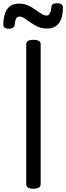

<svg xmlns="http://www.w3.org/2000/svg" viewBox="-34 -1137 404 1171"><path d="M170 14Q148 14 137 7Q126 0 126 -14V-867Q126 -881 137 -887.5Q148 -894 170 -894Q192 -894 203 -887.5Q214 -881 214 -867V-14Q214 0 203 7Q192 14 170 14ZM20 -962Q-14 -962 -14 -988Q-12 -1053 12 -1084Q36 -1115 83 -1115Q113 -1115 137 -1104Q161 -1093 181 -1078.5Q201 -1064 218 -1053Q235 -1042 251 -1042Q263 -1042 270.5 -1057Q278 -1072 280 -1095Q280 -1117 314 -1117Q333 -1117 341.5 -1110Q350 -1103 350 -1089Q349 -1027 325 -995Q301 -963 252 -963Q222 -963 197.5 -974Q173 -985 152.5 -999.5Q132 -1014 115.5 -1025Q99 -1036 84 -1036Q71 -1036 64.5 -1024.5Q58 -1013 56 -988Q55 -975 46 -968.5Q37 -962 20 -962Z"/></svg>

Font: Playwrite HR Lijeva
Style: Regular
Weight: 400
Designer: Veronika Burian, José Scaglione
Foundry: TypeTogether
Version: Version 1.002